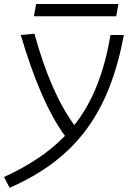

<svg xmlns="http://www.w3.org/2000/svg" viewBox="-47 -689 653 940"><path d="M0 230.5C323.7 87.9 486.8 -132.3 559.6 -517.6H493.7C462.9 -332.5 406.7 -190.4 316.9 -76.7C240.2 -180.7 175.3 -328.6 121.6 -523.9L54.7 -517.6C115.2 -312.5 185.5 -140.6 271 -23.9C193.8 56.2 95.7 121.1 -27.3 177.7ZM119.1 -609.4H522L532.7 -669.4H129.9Z"/></svg>

Font: Cascadia Code NF Light
Style: Italic
Weight: 300
Italic angle: -10°
Monospace: yes
Designer: Aaron Bell
Foundry: Saja Typeworks
Version: Version 2404.023